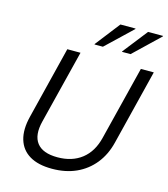

<svg xmlns="http://www.w3.org/2000/svg" viewBox="-129 -991 962 1101"><g transform="rotate(15 352.0 -440.5)"><path d="M282.5 10Q200 10 149.2 -20.4Q98.3 -50.8 81.2 -108.3Q64.2 -165.8 84.2 -245.8L190.8 -675H269.2L160 -238.3Q138.3 -152.5 173.3 -107.1Q208.3 -61.7 295.8 -61.7Q382.5 -61.7 440 -106.7Q497.5 -151.7 518.3 -237.5L627.5 -675H704.2L593.3 -229.2Q575 -154.2 531.7 -100.4Q488.3 -46.7 425.4 -18.3Q362.5 10 282.5 10ZM497.5 -741.7 498.3 -745 612.5 -890.8H701.7L700.8 -887.5L548.3 -741.7ZM334.2 -741.7 335 -745 448.3 -890.8H538.3L537.5 -887.5L384.2 -741.7Z"/></g></svg>

Font: Funnel Sans Light
Style: Italic
Weight: 300
Italic angle: -14.036°
Designer: NORD ID, Kristian Moeller
Foundry: Dicotype
Version: Version 1.000